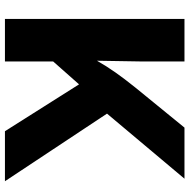

<svg xmlns="http://www.w3.org/2000/svg" viewBox="-15 -753 768 778"><g transform="rotate(90 369.0 -364.0)"><path d="M56.6 0H229V-195.3L321.8 -300.3L511.7 0H714.4L440.4 -413.6L704.1 -727.5H497.1L335 -528.8C286.1 -467.8 254.4 -422.9 226.1 -373L229 -548.8V-727.5H56.6Z"/></g></svg>

Font: Inter ExtraBold
Style: Regular
Weight: 800
Designer: Rasmus Andersson
Foundry: rsms
Version: Version 4.001;git-9221beed3